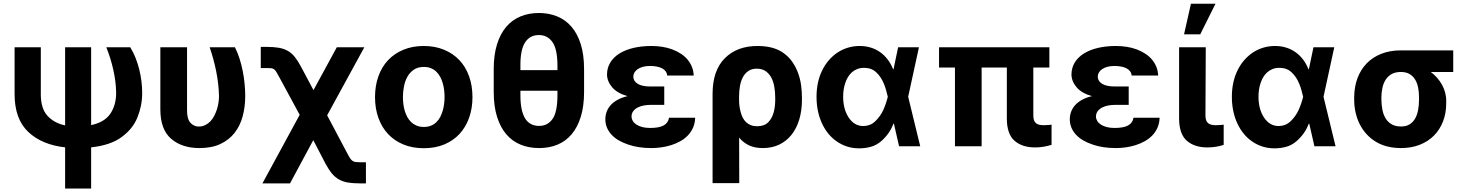

<svg xmlns="http://www.w3.org/2000/svg" viewBox="-20 -806 8090 1058"><path d="M204.9 -545.5V-286.2Q204.9 -207.7 241.8 -167.6Q278.8 -127.5 338.8 -115.1V-545.5H482.2V-116.5Q556.8 -132.5 588.4 -180Q620 -227.6 620 -294Q619.7 -324.9 615.6 -357.4Q611.5 -389.9 604.2 -422.2Q596.9 -454.5 587.2 -485.6Q577.4 -516.7 565.7 -545.5H697.8Q714.5 -518.5 726.7 -487.6Q739 -456.7 747.2 -424.2Q755.3 -391.7 759.4 -358.5Q763.5 -325.3 763.5 -294Q763.5 -257.5 756.7 -223.9Q750 -190.3 736.9 -158Q723.7 -125.7 701.9 -99.1Q680 -72.4 648.8 -49.7Q588.8 -5.7 482.2 6V233H338.8V6Q210.9 -8.2 136 -78.8Q60.4 -149.9 60.4 -287.6V-545.5Z M863.6 -545.5H1010.7V-201.7Q1009.9 -149.9 1029.8 -128.9Q1049 -108.7 1074.6 -108.7Q1094.8 -108.7 1111 -116.7Q1127.1 -124.6 1139.6 -137.8Q1152 -150.9 1160.9 -168.3Q1169.7 -185.7 1175.6 -204.4Q1181.5 -223 1184.1 -241.8Q1186.8 -260.7 1186.8 -277Q1185 -345.2 1171.3 -413Q1157.7 -480.8 1135.3 -545.5H1274.5Q1289.1 -516.7 1299.9 -483.1Q1310.7 -449.6 1317.6 -414.4Q1324.6 -379.3 1327.9 -344.1Q1331.3 -308.9 1331.3 -277Q1331.3 -217 1317.1 -164.6Q1302.9 -112.2 1272.4 -73.5Q1241.8 -34.8 1194.1 -12.4Q1146.3 9.9 1079.2 9.9Q982.2 9.9 922.9 -41.5Q863.6 -92.7 863.6 -203.1Z M1449.2 -547.6Q1488.3 -547.6 1516.3 -542.8Q1544.4 -538 1565.9 -525.7Q1587.4 -513.5 1604.6 -492Q1621.8 -470.5 1639.2 -437.5L1707.4 -309.3L1835.9 -545.5H1987.6L1782.7 -170.5L1894.9 41.2Q1903.4 57.5 1909.8 66.9Q1916.2 76.3 1923.3 81Q1930.4 85.6 1939.8 86.8Q1949.2 88.1 1963.8 88.1H1996.4V204.5H1963.8Q1925.1 204.5 1897.2 199.8Q1869.3 195 1847.8 182.9Q1826.3 170.8 1808.9 149.9Q1791.5 128.9 1774.1 96.6L1706.3 -33.7L1578.1 204.5H1426.1L1631.4 -173.3L1518.5 -381.7Q1508.5 -399.9 1502.5 -410Q1496.4 -420.1 1489.7 -424.7Q1483 -429.3 1473.9 -430.2Q1464.8 -431.1 1449.2 -431.1H1416.9V-547.6Z M2315 -552.6Q2376.8 -552.6 2426.5 -532.1Q2476.2 -511.7 2511.2 -474.8Q2546.2 -437.9 2564.8 -385.8Q2583.5 -333.8 2583.5 -270.6Q2583.5 -209.9 2565.5 -158.4Q2547.6 -106.9 2513.3 -69.2Q2479 -31.6 2429.2 -10.5Q2379.3 10.7 2315 10.7Q2252.8 10.7 2203.1 -9.8Q2153.4 -30.2 2118.6 -67.3Q2083.8 -104.4 2065.2 -156.2Q2046.5 -208.1 2046.5 -270.6Q2046.5 -333.8 2065.2 -385.8Q2083.8 -437.9 2118.8 -474.8Q2153.8 -511.7 2203.5 -532.1Q2253.2 -552.6 2315 -552.6ZM2200.3 -271.7Q2200.3 -253.2 2202.6 -233.7Q2204.9 -214.1 2210.2 -195.8Q2215.6 -177.6 2224.4 -161.2Q2233.3 -144.9 2246.1 -132.8Q2258.9 -120.7 2276.1 -113.6Q2293.3 -106.5 2315.7 -106.5Q2338.1 -106.5 2355.1 -113.6Q2372.2 -120.7 2384.8 -133Q2397.4 -145.2 2405.9 -161.6Q2414.4 -177.9 2419.7 -196.4Q2425.1 -214.8 2427.4 -234.2Q2429.7 -253.6 2429.7 -271.7Q2429.7 -290.1 2427.4 -309.5Q2425.1 -328.8 2419.9 -347.1Q2414.8 -365.4 2406.1 -381.7Q2397.4 -398.1 2384.8 -410.5Q2372.2 -422.9 2355.1 -430Q2338.1 -437.1 2315.7 -437.1Q2282.3 -437.1 2259.9 -421.7Q2237.6 -406.2 2224.4 -382.1Q2211.3 -358 2205.8 -328.7Q2200.3 -299.4 2200.3 -271.7Z M2949.6 -734.4Q3004.6 -734.4 3050.2 -715.7Q3095.9 -697.1 3128.9 -658.9Q3161.9 -620.7 3180.2 -562.5Q3198.5 -504.3 3198.5 -425.1V-300.1Q3198.5 -220.9 3180.4 -162.5Q3162.3 -104 3129.6 -65.7Q3096.9 -27.3 3051.5 -8.7Q3006 9.9 2951 9.9Q2895.2 9.9 2849.3 -8.7Q2803.3 -27.3 2770.2 -65.7Q2737.2 -104 2718.9 -162.5Q2700.6 -220.9 2700.6 -300.1V-425.1Q2700.6 -503.6 2718.8 -561.8Q2736.9 -620 2769.7 -658.4Q2802.6 -696.7 2848.4 -715.6Q2894.2 -734.4 2949.6 -734.4ZM2847.7 -280.9Q2847.7 -237.2 2854.4 -205.3Q2861.2 -173.3 2874.1 -152.7Q2887.1 -132.1 2906.4 -122.2Q2925.8 -112.2 2951 -112.2Q2997.2 -112.2 3024.5 -150.2Q3051.5 -187.9 3051.8 -280.9V-306.1H2847.7ZM2847.7 -446.7V-419.7H3051.8V-446.7Q3051.1 -537.3 3023.8 -574.9Q2996.1 -612.9 2949.6 -612.9Q2899.9 -612.9 2873.6 -572.4Q2847.3 -532 2847.7 -446.7Z M3315.7 -148.4Q3315.7 -170.5 3323 -190.3Q3330.3 -210.2 3345.3 -226.9Q3360.4 -243.6 3383.5 -256.2Q3406.6 -268.8 3437.9 -276.3Q3380.7 -292.3 3353 -325.3Q3325.3 -358.3 3324.9 -395.6Q3325.3 -433.2 3343.6 -462.5Q3361.9 -491.8 3394.2 -511.7Q3426.5 -531.6 3471.2 -542.1Q3516 -552.6 3569.2 -552.6Q3601.6 -552.6 3630.3 -547.9Q3659.1 -543.3 3685.7 -533.4Q3711.6 -523.4 3732.8 -509.4Q3753.9 -495.4 3769 -477.3Q3784.1 -459.2 3792.8 -437.3Q3801.5 -415.5 3802.6 -389.9H3656.6Q3655.2 -403.4 3647.7 -413.4Q3640.3 -423.3 3627.8 -429.7Q3615.4 -436.1 3598.5 -439.3Q3581.7 -442.5 3561.8 -442.5Q3539.4 -442.5 3522.2 -437.7Q3505 -432.9 3493.4 -424.7Q3481.9 -416.5 3475.9 -405.9Q3469.8 -395.2 3469.8 -383.5Q3470.2 -359 3493.8 -344.3Q3517.4 -329.5 3562.9 -329.5H3640.3V-228H3562.9Q3547.6 -228 3529.7 -225.1Q3511.7 -222.3 3496.3 -214.8Q3480.8 -207.4 3470.5 -194.8Q3460.2 -182.2 3459.9 -163Q3460.2 -150.9 3467 -139.6Q3473.7 -128.2 3486.7 -119.7Q3499.6 -111.2 3518.6 -106Q3537.6 -100.9 3562.1 -100.9Q3612.9 -100.9 3637.8 -115.2Q3662.6 -129.6 3666.5 -157.3H3810.7Q3809.7 -126.8 3798.8 -102.3Q3788 -77.8 3770.1 -59.3Q3752.1 -40.8 3728.5 -27.7Q3704.9 -14.6 3678.4 -6.2Q3652 2.1 3624.3 6Q3596.6 9.9 3570 9.9Q3496.4 9.9 3441.1 -9.6Q3412.3 -19.2 3389 -32.8Q3365.8 -46.5 3349.6 -64.1Q3333.5 -81.7 3324.6 -102.8Q3315.7 -123.9 3315.7 -148.4Z M3906.6 203.1V-288.4Q3906.6 -417.3 3973.7 -484.7Q4040.8 -552.6 4154.1 -552.6Q4244 -552.6 4297.6 -513.8Q4327.1 -492.5 4346.6 -464.1Q4366.1 -435.7 4377.8 -403.4Q4389.6 -371.1 4394.4 -336.3Q4399.1 -301.5 4399.1 -267V-257.1Q4399.1 -197.1 4384.4 -147.9Q4369.7 -98.7 4341.8 -63.6Q4313.9 -28.4 4274 -9.2Q4234 9.9 4183.6 9.9Q4138.8 9.9 4107.2 -5.1Q4075.6 -20.2 4052.9 -47.9L4053.6 203.1ZM4052.6 -251.8Q4052.9 -235.8 4055 -219.8Q4057.2 -203.8 4061.8 -186.8Q4066.1 -170.5 4073.3 -156.6Q4080.6 -142.8 4091.6 -132.5Q4102.6 -122.2 4117.5 -116.3Q4132.5 -110.4 4152 -110.4Q4191.4 -110.4 4213.1 -132.1Q4224.1 -143.1 4231.5 -157.1Q4239 -171.2 4243.4 -187.3Q4247.9 -203.5 4249.8 -221.2Q4251.8 -239 4251.8 -257.1V-267Q4251.8 -299.7 4246.6 -328.8Q4241.5 -358 4229.4 -379.8Q4217.3 -401.6 4198 -414.6Q4178.6 -427.6 4149.9 -427.6Q4123.2 -427.6 4104.6 -415.3Q4085.9 -403.1 4074.4 -382.1Q4062.9 -361.2 4057.7 -333.3Q4052.6 -305.4 4052.6 -274.5Z M4511 -419Q4526.6 -450.6 4548.3 -475.3Q4570 -500 4596.2 -517.2Q4622.5 -534.4 4653.1 -543.5Q4683.6 -552.6 4717 -552.6Q4749.6 -552.6 4778.1 -543.9Q4806.5 -535.2 4829.9 -518.6Q4853.3 -502.1 4871.4 -478.3Q4889.6 -454.5 4901.3 -424.7H4903.8L4929 -545.5H5043.7L4984.4 -272.7L5050.8 0H4934.3L4905.9 -124.3H4903.1Q4892 -95.2 4875.2 -71.4Q4858.3 -47.6 4834.9 -27.3Q4808.9 -5.3 4778.4 3Q4747.9 11.4 4714.5 11.4Q4680 11.4 4650 2.1Q4620 -7.1 4593 -25.2Q4566.4 -43 4545.5 -68.4Q4524.5 -93.8 4509.8 -125.4Q4495 -157 4487.2 -194.1Q4479.4 -231.2 4479.4 -272.7Q4479.4 -355.1 4511 -419ZM4657 -157.7Q4687.9 -111.5 4736.9 -111.5Q4755.3 -111.5 4771.8 -117.7Q4788.4 -123.9 4802.6 -137.4Q4831.3 -165.1 4846.8 -199Q4862.2 -233 4871.8 -271.3L4872.2 -272.7L4871.8 -274.1Q4867.2 -293 4862.2 -310.9Q4857.2 -328.8 4850.1 -345.7Q4843 -362.6 4833.1 -378.2Q4823.2 -393.8 4808.2 -407.7Q4782.3 -432.2 4741.5 -432.2Q4720.2 -432.2 4703.3 -425.4Q4686.4 -418.7 4673.7 -407.1Q4660.9 -395.6 4651.8 -380Q4642.8 -364.3 4637.1 -346.8Q4631.4 -329.2 4628.7 -310.5Q4626.1 -291.9 4626.1 -273.8Q4626.1 -204.2 4657 -157.7Z M5154.5 -545.5H5762.4V-433.9H5674V-170.8Q5674 -154.5 5677.7 -143.8Q5681.5 -133.2 5688.7 -127.1Q5696 -121.1 5706.9 -118.6Q5717.7 -116.1 5731.9 -116.1Q5744.3 -116.1 5755.3 -117.2Q5766.3 -118.3 5774.5 -119V-7.8Q5755.3 -2.1 5733 2.1Q5710.6 6.4 5683.9 6.4Q5612.6 6.4 5570.3 -30.5Q5528.4 -67.5 5528.1 -152.7V-433.9H5389.2V0H5242.2V-433.9H5154.5Z M5875 -148.4Q5875 -170.5 5882.3 -190.3Q5889.6 -210.2 5904.7 -226.9Q5919.7 -243.6 5942.8 -256.2Q5965.9 -268.8 5997.2 -276.3Q5940 -292.3 5912.3 -325.3Q5884.6 -358.3 5884.2 -395.6Q5884.6 -433.2 5902.9 -462.5Q5921.2 -491.8 5953.5 -511.7Q5985.8 -531.6 6030.5 -542.1Q6075.3 -552.6 6128.6 -552.6Q6160.9 -552.6 6189.6 -547.9Q6218.4 -543.3 6245 -533.4Q6271 -523.4 6292.1 -509.4Q6313.2 -495.4 6328.3 -477.3Q6343.4 -459.2 6352.1 -437.3Q6360.8 -415.5 6361.9 -389.9H6215.9Q6214.5 -403.4 6207 -413.4Q6199.6 -423.3 6187.1 -429.7Q6174.7 -436.1 6157.8 -439.3Q6141 -442.5 6121.1 -442.5Q6098.7 -442.5 6081.5 -437.7Q6064.3 -432.9 6052.7 -424.7Q6041.2 -416.5 6035.2 -405.9Q6029.1 -395.2 6029.1 -383.5Q6029.5 -359 6053.1 -344.3Q6076.7 -329.5 6122.2 -329.5H6199.6V-228H6122.2Q6106.9 -228 6089 -225.1Q6071 -222.3 6055.6 -214.8Q6040.1 -207.4 6029.8 -194.8Q6019.5 -182.2 6019.2 -163Q6019.5 -150.9 6026.3 -139.6Q6033 -128.2 6046 -119.7Q6058.9 -111.2 6077.9 -106Q6096.9 -100.9 6121.4 -100.9Q6172.2 -100.9 6197.1 -115.2Q6221.9 -129.6 6225.9 -157.3H6370Q6369 -126.8 6358.1 -102.3Q6347.3 -77.8 6329.4 -59.3Q6311.4 -40.8 6287.8 -27.7Q6264.2 -14.6 6237.7 -6.2Q6211.3 2.1 6183.6 6Q6155.9 9.9 6129.3 9.9Q6055.8 9.9 6000.4 -9.6Q5971.6 -19.2 5948.3 -32.8Q5925.1 -46.5 5908.9 -64.1Q5892.8 -81.7 5883.9 -102.8Q5875 -123.9 5875 -148.4Z M6624.3 -545.5 6622.5 -170.8Q6622.5 -154.5 6626.2 -143.8Q6630 -133.2 6637.4 -127.1Q6644.9 -121.1 6655.5 -118.6Q6666.2 -116.1 6680 -116.1Q6694.2 -116.1 6704.5 -117.2Q6714.8 -118.3 6723 -119V-7.8Q6704.5 -1.4 6681.6 2.5Q6658.7 6.4 6633.2 6.4Q6562.1 6.4 6519.9 -30.5Q6477.6 -67.5 6477.3 -152.7V-545.5ZM6504.6 -616.8 6542.6 -785.5H6677.9L6593.8 -616.8Z M6799.7 -419Q6815.3 -450.6 6837 -475.3Q6858.7 -500 6884.9 -517.2Q6911.2 -534.4 6941.8 -543.5Q6972.3 -552.6 7005.7 -552.6Q7038.4 -552.6 7066.8 -543.9Q7095.2 -535.2 7118.6 -518.6Q7142 -502.1 7160.2 -478.3Q7178.3 -454.5 7190 -424.7H7192.5L7217.7 -545.5H7332.4L7273.1 -272.7L7339.5 0H7223L7194.6 -124.3H7191.8Q7180.8 -95.2 7163.9 -71.4Q7147 -47.6 7123.6 -27.3Q7097.7 -5.3 7067.1 3Q7036.6 11.4 7003.2 11.4Q6968.7 11.4 6938.7 2.1Q6908.7 -7.1 6881.7 -25.2Q6855.1 -43 6834.2 -68.4Q6813.2 -93.8 6798.5 -125.4Q6783.7 -157 6775.9 -194.1Q6768.1 -231.2 6768.1 -272.7Q6768.1 -355.1 6799.7 -419ZM6945.7 -157.7Q6976.6 -111.5 7025.6 -111.5Q7044 -111.5 7060.5 -117.7Q7077.1 -123.9 7091.3 -137.4Q7120 -165.1 7135.5 -199Q7150.9 -233 7160.5 -271.3L7160.9 -272.7L7160.5 -274.1Q7155.9 -293 7150.9 -310.9Q7146 -328.8 7138.8 -345.7Q7131.7 -362.6 7121.8 -378.2Q7111.9 -393.8 7096.9 -407.7Q7071 -432.2 7030.2 -432.2Q7008.9 -432.2 6992 -425.4Q6975.1 -418.7 6962.4 -407.1Q6949.6 -395.6 6940.5 -380Q6931.5 -364.3 6925.8 -346.8Q6920.1 -329.2 6917.4 -310.5Q6914.8 -291.9 6914.8 -273.8Q6914.8 -204.2 6945.7 -157.7Z M7442.1 -258.5V-269.9Q7442.5 -327.4 7460.2 -375Q7478 -422.6 7511 -456.7Q7544 -490.8 7591.6 -509.6Q7639.2 -528.4 7699.2 -528.4H7987.9V-409.4H7864.3Q7883.2 -395.2 7899 -377.3Q7914.8 -359.4 7926.1 -338.8Q7937.5 -318.2 7943.5 -295.5Q7949.6 -272.7 7949.2 -248.6V-238.6Q7949.6 -183.6 7932 -137.8Q7914.4 -92 7881.9 -59.1Q7849.4 -26.3 7803.3 -8.2Q7757.1 9.9 7700.6 9.9Q7617.9 9.9 7560.4 -25.6Q7531.6 -43.3 7509.6 -67.6Q7487.6 -92 7472.7 -121.6Q7457.7 -151.3 7449.9 -185.7Q7442.1 -220.2 7442.1 -258.5ZM7700.6 -109Q7728.3 -109 7747.3 -120.7Q7766.3 -132.5 7777.9 -152.7Q7789.4 -172.9 7794.4 -200.3Q7799.4 -227.6 7799.4 -258.5V-269.9Q7799.4 -298.3 7794.4 -323.5Q7789.4 -348.7 7777.7 -367.9Q7766 -387.1 7746.8 -398.3Q7727.6 -409.4 7699.2 -409.4Q7669.7 -409.4 7649.3 -398.3Q7628.9 -387.1 7616.3 -367.9Q7603.7 -348.7 7598 -323.5Q7592.3 -298.3 7592 -269.9V-258.5Q7592.3 -227.6 7597.8 -200.3Q7603.3 -172.9 7615.9 -152.7Q7628.6 -132.5 7649.3 -120.7Q7670.1 -109 7700.6 -109Z"/></svg>

Font: Inter P
Style: Bold
Weight: 700
Designer: Rasmus Andersson
Foundry: rsms
Version: Version 3.018;git-588b23468